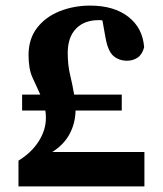

<svg xmlns="http://www.w3.org/2000/svg" viewBox="-20 -666 582 686"><path d="M46 0V-92Q93 -121 118.5 -161.5Q144 -202 144 -244Q144 -252 143.5 -258.5Q143 -265 142 -271H59V-328H124Q111 -357 96.5 -388Q82 -419 82 -469Q82 -527 112.5 -566.5Q143 -606 193.5 -626Q244 -646 302 -646Q387 -646 438.5 -606Q490 -566 495 -497Q488 -471 471.5 -460Q455 -449 434 -449Q406 -449 386 -465.5Q366 -482 357 -531L346 -593Q342 -594 338.5 -594Q335 -594 332 -594Q281 -594 251.5 -563.5Q222 -533 222 -477Q222 -434 230.5 -398.5Q239 -363 245 -328H415V-271H250Q249 -225 228.5 -187Q208 -149 167 -123H496V0Z"/></svg>

Font: Source Serif 4
Style: Bold
Weight: 700
Designer: Frank Grießhammer
Foundry: Adobe
Version: Version 4.005;hotconv 1.1.0;makeotfexe 2.6.0